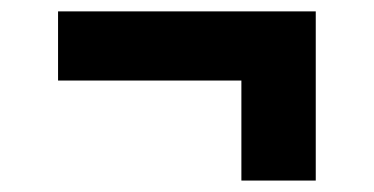

<svg xmlns="http://www.w3.org/2000/svg" viewBox="-20 -461 660 339"><path d="M82.5 -440.9H537.5V-318.8H82.5ZM537.5 -440.9V-142.2H406.2V-440.9Z"/></svg>

Font: Monaspace Krypton Var ExLight
Style: Regular
Weight: 200
Designer: Riley Cran and the Lettermatic Team
Version: Version 1.200 (Monaspace Krypton Var)